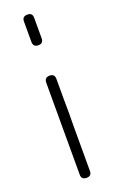

<svg xmlns="http://www.w3.org/2000/svg" viewBox="-130 -674 421 707"><g transform="rotate(-20 80.0 -320.0)"><path d="M99.6 -200.2Q99.6 -172.9 99.6 -137.7Q99.6 -120.1 99.6 -99.6Q99.6 -40 99.6 -19.5Q99.6 0 80.1 0Q59.6 0 59.6 -19.5Q59.6 -40 59.6 -99.6Q59.6 -160.2 59.6 -200.2Q59.6 -240.2 59.6 -299.8Q59.6 -360.4 59.6 -379.9Q59.6 -400.4 80.1 -400.4Q99.6 -400.4 99.6 -379.9Q99.6 -360.4 99.6 -299.8Q100.6 -240.2 99.6 -200.2ZM99.6 -540Q99.6 -519.5 80.1 -519.5Q59.6 -519.5 59.6 -540Q59.6 -559.6 59.6 -580.1Q59.6 -599.6 59.6 -620.1Q59.6 -639.6 80.1 -639.6Q99.6 -639.6 99.6 -620.1Q99.6 -599.6 99.6 -580.1Q99.6 -559.6 99.6 -540Z"/></g></svg>

Font: Demofont
Style: Regular
Weight: 400
Version: Version 1.0